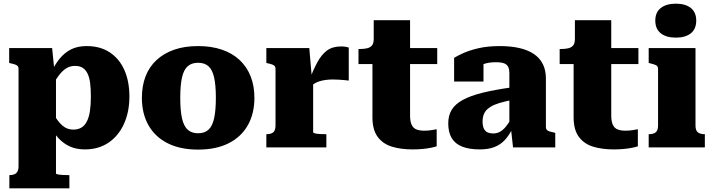

<svg xmlns="http://www.w3.org/2000/svg" viewBox="-20 -803 3881 1046"><path d="M358 223H31V151H33Q48 151 58.5 146.5Q69 142 75 131.5Q81 121 81 103V-428Q81 -438 76.5 -443Q72 -448 62.5 -451.5Q53 -455 38 -458L30 -460V-541H264L279 -392L285 -391V142Q285 145 294.5 147Q304 149 319 150Q334 151 350 151H358ZM442 11Q397 11 362 -4.5Q327 -20 299.5 -49Q272 -78 253 -120V-208Q275 -174 293 -149Q311 -124 331.5 -110.5Q352 -97 380 -97Q405 -97 423.5 -108Q442 -119 453.5 -142Q465 -165 470 -198.5Q475 -232 475 -277Q475 -320 471 -351Q467 -382 456.5 -403Q446 -424 429.5 -434Q413 -444 389 -444Q362 -444 340.5 -430.5Q319 -417 298.5 -389.5Q278 -362 253 -319V-398Q276 -447 303.5 -481.5Q331 -516 367 -534Q403 -552 452 -552Q527 -552 579 -517Q631 -482 658 -420.5Q685 -359 685 -277Q685 -194 655.5 -128.5Q626 -63 571.5 -26Q517 11 442 11Z M1366 -270Q1366 -184 1330 -120.5Q1294 -57 1225.5 -22.5Q1157 12 1059 12Q962 12 893.5 -22.5Q825 -57 789 -120.5Q753 -184 753 -270Q753 -335 773 -387Q793 -439 833 -476Q873 -513 929.5 -532.5Q986 -552 1059 -552Q1132 -552 1189 -532.5Q1246 -513 1285.5 -476Q1325 -439 1345.5 -387Q1366 -335 1366 -270ZM962 -270Q962 -201 971.5 -158.5Q981 -116 1002.5 -96.5Q1024 -77 1059 -77Q1095 -77 1116 -96.5Q1137 -116 1146.5 -158.5Q1156 -201 1156 -270Q1156 -339 1146.5 -381Q1137 -423 1116 -442Q1095 -461 1059 -461Q1024 -461 1002.5 -442Q981 -423 971.5 -381Q962 -339 962 -270Z M1880 -544V-364Q1872 -365 1857 -366.5Q1842 -368 1825 -369Q1808 -370 1793 -370Q1773 -370 1754.5 -367.5Q1736 -365 1720 -360Q1704 -355 1691 -346.5Q1678 -338 1666 -325L1662 -360Q1686 -421 1708.5 -463Q1731 -505 1761 -527.5Q1791 -550 1838 -550Q1853 -550 1864 -548Q1875 -546 1880 -544ZM1431 0V-72H1433Q1456 -72 1468.5 -82Q1481 -92 1481 -120V-428Q1481 -438 1476.5 -443Q1472 -448 1463 -451.5Q1454 -455 1439 -458L1431 -460V-541H1665L1679 -378L1686 -380V-83Q1686 -79 1695.5 -76.5Q1705 -74 1720 -73Q1735 -72 1751 -72H1758V0Z M1933 -454V-536H1940Q1963 -536 1980 -540Q1997 -544 2006.5 -555.5Q2016 -567 2016 -591L2133 -541H2362V-454ZM2214 -174Q2214 -141 2223 -122.5Q2232 -104 2249.5 -97.5Q2267 -91 2291 -91Q2314 -91 2333.5 -94.5Q2353 -98 2359 -99V-6Q2348 -2 2328 2Q2308 6 2282.5 8.5Q2257 11 2228 11Q2164 11 2115 -4Q2066 -19 2037.5 -57.5Q2009 -96 2009 -164V-522L2016 -530V-693H2214Z M2768 -327V-258Q2728 -250 2700 -241.5Q2672 -233 2654 -222Q2636 -211 2626.5 -199Q2617 -187 2613 -172.5Q2609 -158 2609 -142Q2609 -117 2616 -102.5Q2623 -88 2636 -82Q2649 -76 2668 -76Q2686 -76 2702.5 -84.5Q2719 -93 2735 -112Q2751 -131 2768 -162L2776 -112Q2756 -68 2731 -41Q2706 -14 2672.5 -1.5Q2639 11 2594 11Q2537 11 2498.5 -4Q2460 -19 2441 -50.5Q2422 -82 2422 -131Q2422 -174 2441 -205Q2460 -236 2501 -258.5Q2542 -281 2608 -297.5Q2674 -314 2768 -327ZM2775 0 2763 -108 2755 -105V-406Q2755 -424 2749 -437.5Q2743 -451 2727.5 -457.5Q2712 -464 2682 -464Q2640 -464 2612.5 -453Q2585 -442 2575 -428Q2565 -433 2563.5 -441Q2562 -449 2567 -457Q2572 -465 2584 -470.5Q2596 -476 2614 -476V-359H2454V-488Q2470 -498 2502.5 -513Q2535 -528 2585.5 -540Q2636 -552 2703 -552Q2762 -552 2808.5 -541.5Q2855 -531 2887.5 -509.5Q2920 -488 2937 -454.5Q2954 -421 2954 -376V-110Q2954 -101 2959 -95.5Q2964 -90 2973.5 -87Q2983 -84 2998 -81L3005 -79V0Z M3029 -454V-536H3036Q3059 -536 3076 -540Q3093 -544 3102.5 -555.5Q3112 -567 3112 -591L3229 -541H3458V-454ZM3310 -174Q3310 -141 3319 -122.5Q3328 -104 3345.5 -97.5Q3363 -91 3387 -91Q3410 -91 3429.5 -94.5Q3449 -98 3455 -99V-6Q3444 -2 3424 2Q3404 6 3378.5 8.5Q3353 11 3324 11Q3260 11 3211 -4Q3162 -19 3133.5 -57.5Q3105 -96 3105 -164V-522L3112 -530V-693H3310Z M3662 -598Q3610 -598 3580 -621.5Q3550 -645 3550 -691Q3550 -736 3580 -759.5Q3610 -783 3662 -783Q3714 -783 3743.5 -759.5Q3773 -736 3773 -691Q3773 -645 3743.5 -621.5Q3714 -598 3662 -598ZM3769 -541V-119Q3769 -92 3782 -82Q3795 -72 3818 -72H3820V0H3514V-72H3516Q3539 -72 3552 -82Q3565 -92 3565 -119V-428Q3565 -442 3554.5 -447.5Q3544 -453 3522 -458L3514 -460V-541Z"/></svg>

Font: Roboto Serif 20pt ExtraBold
Style: Regular
Weight: 800
Version: Version 1.008